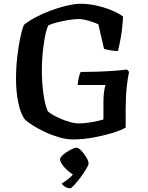

<svg xmlns="http://www.w3.org/2000/svg" viewBox="-20 -740 786 1019"><path d="M367 0Q331 0 291 -12Q251 -24 214.5 -41.5Q178 -59 151 -76.5Q124 -94 113 -105Q89 -136 77 -195.5Q65 -255 65 -321Q65 -380 71.5 -437.5Q78 -495 87.5 -540Q97 -585 107 -608Q131 -628 168.5 -648Q206 -668 249 -684Q292 -700 334.5 -710Q377 -720 410 -720Q447 -720 489 -711Q531 -702 569.5 -686.5Q608 -671 633 -652Q630 -591 621.5 -543.5Q613 -496 606 -469Q579 -470 559.5 -474Q540 -478 532 -481L502 -611Q490 -617 471 -623.5Q452 -630 432 -634.5Q412 -639 398 -639Q376 -639 345 -634Q314 -629 284 -621.5Q254 -614 236 -605Q225 -580 217.5 -539.5Q210 -499 206 -453Q202 -407 202 -367Q202 -303 210.5 -242Q219 -181 234 -149Q242 -141 261 -130Q280 -119 304 -109Q328 -99 352.5 -92Q377 -85 395 -85Q430 -85 468.5 -92Q507 -99 529 -106V-203Q529 -230 532.5 -254Q536 -278 540 -289H393Q393 -307 398 -327.5Q403 -348 408 -358Q448 -358 493.5 -359.5Q539 -361 581.5 -364Q624 -367 654 -371L665 -359Q659 -334 653 -281.5Q647 -229 647 -164V-63Q626 -50 580 -35.5Q534 -21 477.5 -10.5Q421 0 367 0ZM353 259Q336 259 324 250.5Q312 242 307 234Q322 225 338.5 213Q355 201 367 186Q353 178 337 163.5Q321 149 310 133Q299 117 299 106Q299 95 316 80.5Q333 66 354 55Q375 44 386 44Q397 44 412 60Q427 76 438.5 95.5Q450 115 450 127Q450 136 437.5 157Q425 178 407 202Q389 226 374 242.5Q359 259 353 259Z"/></svg>

Font: Texturina SemiBold
Style: Regular
Weight: 600
Designer: Guillermo Torres Carreño
Foundry: Omnibus-Type
Version: Version 1.002; ttfautohint (v1.8.3)